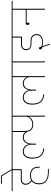

<svg xmlns="http://www.w3.org/2000/svg" viewBox="1441 -2424 1068 4030"><g transform="rotate(-90 1975.0 -409.0)"><path d="M371 81H445V63H372C220 63 143 -9 143 -109V-135C143 -216 192 -294 311 -294C408 -294 470 -238 470 -152V-110H490V-152C490 -247 421 -313 311 -313C267 -313 231 -304 203 -287C159 -316 134 -356 134 -402C134 -456 168 -487 233 -487H439V-679H587V-698H-20V-679H418V-507H230C154 -507 112 -467 112 -405C112 -353 139 -312 185 -277V-276C141 -242 121 -187 121 -122C121 15 224 81 371 81Z M422 -690H437V-696L315 -906C309 -917 302 -923 288 -923H135V-904H294L395 -735Z M552 -679H1219V-414L1217 -413C1191 -445 1152 -465 1106 -465C1028 -465 981 -408 965 -333H963C948 -409 895 -465 810 -465C722 -465 660 -395 660 -271C660 -111 723 -29 874 -14L877 -33C722 -46 682 -140 682 -253V-283C682 -381 736 -445 811 -445C897 -445 954 -376 954 -275V-186H975V-273C975 -375 1032 -445 1106 -445C1163 -445 1202 -413 1223 -373C1238 -285 1295 -246 1378 -246C1453 -246 1509 -279 1538 -330H1541V0H1562V-679H1726V-698H552ZM1240 -418V-679H1541V-404C1541 -318 1465 -265 1380 -265C1289 -265 1240 -312 1240 -418Z M2371 0H2392V-679H2556V-698H1686V-679H2371V-450L2372 -385H2370C2351 -422 2310 -465 2239 -465C2162 -465 2115 -408 2099 -333H2097C2082 -409 2029 -465 1944 -465C1856 -465 1794 -395 1794 -271C1794 -112 1856 -29 2008 -14L2011 -33C1862 -46 1816 -131 1816 -256V-283C1816 -381 1870 -445 1945 -445C2029 -445 2088 -379 2088 -273V-186H2109V-271C2109 -377 2165 -445 2239 -445C2328 -445 2371 -371 2371 -321Z M2680 0H2701V-679H2865V-698H2516V-679H2680Z M3054 105 3071 99 3026 -32 3020 -50 3021 -51C3044 -46 3072 -42 3103 -42C3219 -42 3273 -90 3273 -178C3273 -252 3226 -301 3133 -301H3072C2996 -301 2959 -337 2959 -387V-400C2959 -448 2996 -482 3067 -482H3222V-679H3381V-698H2825V-679H3201V-502H3063C2983 -502 2937 -458 2937 -394C2937 -328 2982 -282 3077 -282H3131C3213 -282 3251 -241 3251 -187V-168C3251 -102 3204 -60 3104 -60C3068 -60 3039 -64 3013 -72L2993 -124C2988 -125 2985 -125 2981 -125C2965 -125 2954 -116 2954 -98C2954 -75 2971 -61 3000 -54L3009 -27Z M3496 -325C3503 -325 3508 -326 3513 -328V-384H3785V0H3806V-679H3970V-698H3341V-679H3785V-403H3501C3479 -403 3467 -389 3467 -365C3467 -341 3478 -325 3496 -325Z"/></g></svg>

Font: IBM Plex Devanagari Thin
Style: Regular
Weight: 100
Designer: Mike Abbink, Paul van der Laan, Pieter van Rosmalen, Erin McLaughlin
Foundry: Bold Monday
Version: Version 1.0